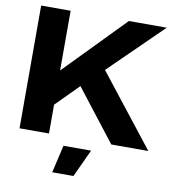

<svg xmlns="http://www.w3.org/2000/svg" viewBox="-99 -816 1018 1123"><g transform="rotate(10 409.5 -254.5)"><path d="M599 0 362 -305 218 -160V-363L575 -729H800L487 -423L819 0ZM54 0V-729H229V0ZM287 220 325 56H489L413 220Z"/></g></svg>

Font: Mona Sans Expanded
Style: Bold
Weight: 700
Width: 7
Designer: Deni Anggara
Foundry: GitHub
Version: Version 2.000